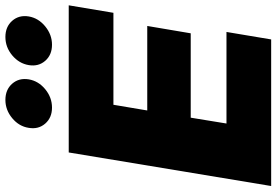

<svg xmlns="http://www.w3.org/2000/svg" viewBox="-172 -822 995 690"><g transform="rotate(-90 325.0 -477.5)"><path d="M1 0 121.6 -727.5H650.4L623.5 -566.9H293L272.5 -445.3H576.2L549.8 -289.1H246.6L225.6 -160.6H554.7L527.8 0ZM508.8 -787.6Q472.2 -787.6 450.9 -812Q429.7 -836.4 435.5 -871.1Q441.4 -906.2 470.7 -930.7Q500 -955.1 536.6 -955.1Q573.2 -955.1 594.7 -930.7Q616.2 -906.2 610.4 -871.1Q604.5 -836.4 574.7 -812Q544.9 -787.6 508.8 -787.6ZM282.7 -787.6Q246.6 -787.6 225.3 -812Q204.1 -836.4 210 -871.1Q215.3 -906.2 244.9 -930.7Q274.4 -955.1 310.5 -955.1Q347.2 -955.1 368.7 -930.7Q390.1 -906.2 384.3 -871.1Q378.4 -836.4 348.9 -812Q319.3 -787.6 282.7 -787.6Z"/></g></svg>

Font: Inter 16pt Black
Style: Italic
Weight: 900
Italic angle: -9.3988°
Version: Version 4.001;git-66647c0bb